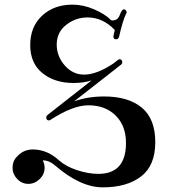

<svg xmlns="http://www.w3.org/2000/svg" viewBox="-20 -798 743 826"><path d="M648 -186Q648 -86 587 -39Q526 8 422 8Q326 8 217 -86Q192 -108 165 -108H164Q172 -92 172 -76Q172 -48 150.5 -27.5Q129 -7 102 -7Q74 -7 54 -28Q34 -49 34 -76Q34 -105 52 -123Q80 -155 121 -155Q183 -155 234 -108Q263 -82 311.5 -66Q360 -50 403 -50Q522 -50 522 -183Q522 -257 477.5 -301Q433 -345 360 -345Q294 -345 198 -283Q195 -280 191 -280Q179 -280 179 -293Q179 -299 184 -303L374 -452Q339 -441 296 -441Q215 -441 162.5 -483.5Q110 -526 110 -604Q110 -683 161 -730.5Q212 -778 292 -778Q338 -778 384.5 -758Q431 -738 456 -713Q459 -710 464 -710Q484 -710 493 -728L497 -738Q501 -748 505 -753Q509 -758 513 -758Q518 -758 521.5 -753.5Q525 -749 525 -744L522 -738Q508 -709 492 -639Q489 -629 479 -629Q468 -629 468 -640Q468 -645 471 -656.5Q474 -668 474 -669Q422 -723 357 -723Q306 -723 266 -692Q224 -660 224 -606Q224 -556 258.5 -516.5Q293 -477 342 -477Q396 -477 468 -525L487 -540Q490 -543 494 -543Q506 -543 506 -530Q506 -524 501 -520L299 -362Q357 -383 428 -383Q532 -383 590 -335Q648 -287 648 -186Z"/></svg>

Font: Ponomar Unicode TT
Style: Regular
Weight: 400
Designer: Vladislav V. Dorosh, Yuri A.W. Shardt, Nikita Simmons, Aleksandr Andreev
Foundry: Ponomar Project
Version: 1.1